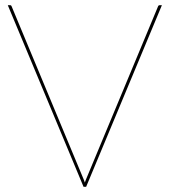

<svg xmlns="http://www.w3.org/2000/svg" viewBox="-20 -720 654 740"><path d="M10 -700H19Q23.5 -700 25 -695L299 -37Q301.5 -31.5 303.5 -26.2Q305.5 -21 307 -16.5Q308.5 -21 310.5 -26.2Q312.5 -31.5 315 -37L589 -695Q590.5 -700 596 -700H604L312 0H302Z"/></svg>

Font: Lato Hairline
Style: Regular
Weight: 250
Designer: Lukasz Dziedzic
Foundry: Lukasz Dziedzic
Version: Version 1.104; Western+Polish opensource